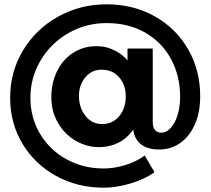

<svg xmlns="http://www.w3.org/2000/svg" viewBox="-20 -720 976 890"><path d="M729 -105Q751 -105 771 -126.5Q791 -148 803 -186Q815 -224 815 -271Q815 -367 773.5 -445Q732 -523 654.5 -568Q577 -613 474 -613Q378 -613 297 -566.5Q216 -520 168.5 -440.5Q121 -361 121 -267Q121 -174 166 -99Q211 -24 288.5 18.5Q366 61 461 61Q508 61 559.5 45.5Q611 30 651 1L696 78Q653 110 586.5 130Q520 150 461 150Q339 150 240 95.5Q141 41 84 -54Q27 -149 27 -267Q27 -387 86.5 -486Q146 -585 248.5 -642.5Q351 -700 474 -700Q597 -700 696 -645Q795 -590 851.5 -492.5Q908 -395 908 -274Q908 -200 883.5 -144Q859 -88 816 -57.5Q773 -27 717 -27Q670 -27 640 -46.5Q610 -66 600 -105L598 -120Q570 -79 529 -58.5Q488 -38 440 -38Q382 -38 331 -67.5Q280 -97 249 -150Q218 -203 218 -270Q218 -335 244 -389Q270 -443 318 -474.5Q366 -506 428 -506Q465 -506 496 -493Q527 -480 546.5 -464Q566 -448 571 -439V-495H688V-155Q688 -105 729 -105ZM346 -275Q346 -221 376 -183Q406 -145 453 -145Q503 -145 533 -182Q563 -219 563 -274Q563 -326 532.5 -361.5Q502 -397 451 -397Q405 -397 375.5 -361.5Q346 -326 346 -275Z"/></svg>

Font: Montserrat arm2 SemiBold
Style: Regular
Weight: 600
Designer: Julieta Ulanovsky
Foundry: Julieta Ulanovsky
Version: Version 6.000